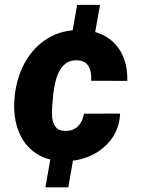

<svg xmlns="http://www.w3.org/2000/svg" viewBox="-20 -664 613 803"><path d="M398.4 -643.6 373 -501H277.3L302.7 -643.6ZM290.5 -22.5 265.6 119.6H169.9L194.8 -22.5ZM251.5 -116.7Q274.4 -115.7 291 -124.8Q307.6 -133.8 317.6 -150.4Q327.6 -167 331.1 -188.5L482.4 -189Q479 -126 445.1 -81.1Q411.1 -36.1 358.6 -12.5Q306.2 11.2 245.6 9.8Q188 8.8 147 -12.9Q106 -34.7 80.6 -71.8Q55.2 -108.9 45.4 -156.5Q35.6 -204.1 41 -256.8L42 -268.6Q48.8 -324.7 70.1 -374Q91.3 -423.3 126.5 -460.7Q161.6 -498 209.5 -518.8Q257.3 -539.6 317.4 -538.1Q380.9 -537.1 425 -509.8Q469.2 -482.4 491.7 -435.1Q514.2 -387.7 512.2 -325.7L361.3 -326.2Q362.8 -347.2 358.4 -366.5Q354 -385.7 341.1 -398.4Q328.1 -411.1 303.2 -411.6Q274.4 -413.1 255.9 -399.4Q237.3 -385.7 226.6 -363.5Q215.8 -341.3 210.4 -315.9Q205.1 -290.5 202.6 -268.6L201.7 -257.3Q200.2 -240.2 198 -216.6Q195.8 -192.9 198.5 -170.4Q201.2 -147.9 213.1 -132.6Q225.1 -117.2 251.5 -116.7Z"/></svg>

Font: Roboto Black
Style: Italic
Weight: 900
Italic angle: -12°
Designer: Christian Robertson
Foundry: Google
Version: Version 3.0; 2020